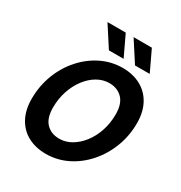

<svg xmlns="http://www.w3.org/2000/svg" viewBox="-207 -1051 1141 1210"><g transform="rotate(30 363.5 -446.0)"><path d="M51 -246Q51 -339 82.5 -421.5Q114 -504 170 -567Q226 -630 298.5 -665.5Q371 -701 453 -701Q526 -701 582.5 -671Q639 -641 671 -583Q703 -525 703 -444Q703 -351 671 -268.5Q639 -186 583 -123Q527 -60 454.5 -24.5Q382 11 301 11Q227 11 170.5 -19Q114 -49 82.5 -107Q51 -165 51 -246ZM195 -265Q195 -189 231 -151.5Q267 -114 327 -114Q372 -114 413.5 -138Q455 -162 488 -204.5Q521 -247 540 -303.5Q559 -360 559 -425Q559 -501 522.5 -538.5Q486 -576 427 -576Q381 -576 339.5 -552Q298 -528 265.5 -485.5Q233 -443 214 -386.5Q195 -330 195 -265ZM223 -903H356L427 -753H320ZM413 -903H546L617 -753H510Z"/></g></svg>

Font: Radio Canada SemiBold
Style: Italic
Weight: 600
Italic angle: -12°
Designer: Charles Daoud, Etienne Aubert Bonn, Alexandre Saumier Demers, Jacques Le Bailly
Foundry: Radio-Canada
Version: Version 2.104; ttfautohint (v1.8.4.7-5d5b);gftools[0.9.28.de